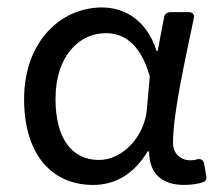

<svg xmlns="http://www.w3.org/2000/svg" viewBox="-20 -495 601 525"><path d="M45.9 -223.6C45.9 -72.3 122.1 10.7 234.4 10.7C295.9 10.7 346.7 -19.5 383.8 -81.1H387.7C387.7 -17.6 425.8 10.7 483.4 10.7C503.9 10.7 520.5 7.8 533.2 3.9C543 1 545.9 -5.9 543.9 -14.6L538.1 -47.9C536.1 -57.6 529.3 -61.5 519.5 -59.6C513.7 -57.6 506.8 -56.6 501 -56.6C474.6 -56.6 453.1 -74.2 453.1 -104.5C453.1 -184.6 485.4 -327.1 509.8 -444.3C512.7 -455.1 506.8 -461.9 496.1 -461.9H446.3C437.5 -461.9 430.7 -457 428.7 -448.2L411.1 -355.5H408.2C380.9 -441.4 319.3 -474.6 258.8 -474.6C146.5 -474.6 45.9 -381.8 45.9 -223.6ZM381.8 -198.2C376 -121.1 314.5 -57.6 251 -57.6C175.8 -57.6 131.8 -117.2 131.8 -224.6C131.8 -343.8 198.2 -404.3 268.6 -404.3C313.5 -404.3 362.3 -381.8 389.6 -286.1Z"/></svg>

Font: Ed Sans Neue
Style: Regular
Weight: 400
Designer: Stephen Hutchings
Version: Version 1.004;PS 001.004;hotconv 1.0.88;makeotf.lib2.5.64775